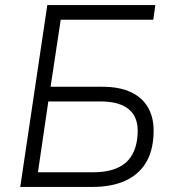

<svg xmlns="http://www.w3.org/2000/svg" viewBox="-20 -739 687 759"><path d="M60 0 167 -719H594L586 -661H220L180 -396H385Q454 -396 500 -373.5Q546 -351 568 -309Q590 -267 587 -208Q584 -138 554.5 -92Q525 -46 472 -23Q419 0 344 0ZM130 -58H348Q433 -58 476.5 -95.5Q520 -133 524 -209Q528 -274 490.5 -306Q453 -338 377 -338H171Z"/></svg>

Font: Nunitoga
Style: Light Italic
Weight: 300
Italic angle: -9°
Designer: Vernon Adams
Foundry: Vernon Adams
Version: Version 1.0